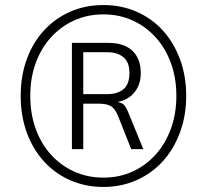

<svg xmlns="http://www.w3.org/2000/svg" viewBox="-20 -733 785 761"><path d="M390 8Q319 8 258.5 -18.5Q198 -45 154 -93.5Q110 -142 86 -208Q62 -274 62 -353Q62 -432 86 -498Q110 -564 154 -612Q198 -660 258 -686.5Q318 -713 390 -713Q461 -713 521.5 -686.5Q582 -660 625.5 -612Q669 -564 693.5 -498Q718 -432 718 -353Q718 -275 693.5 -208.5Q669 -142 625.5 -94Q582 -46 521.5 -19Q461 8 390 8ZM390 -29Q453 -29 505.5 -53Q558 -77 597 -120.5Q636 -164 657.5 -223Q679 -282 679 -353Q679 -424 657.5 -483Q636 -542 597 -585Q558 -628 505.5 -652Q453 -676 390 -676Q327 -676 274 -652Q221 -628 182 -585Q143 -542 121.5 -483Q100 -424 100 -353Q100 -282 121.5 -222.5Q143 -163 182 -120Q221 -77 274 -53Q327 -29 390 -29ZM265 -142V-563H410Q472 -563 505 -531.5Q538 -500 538 -444Q538 -397 512.5 -366.5Q487 -336 446 -329L457 -326Q470 -322 477.5 -309.5Q485 -297 492 -279L548 -142H500L448 -273Q437 -301 420.5 -311.5Q404 -322 374 -322H302L310 -329V-142ZM310 -360H406Q446 -360 469.5 -379.5Q493 -399 493 -444Q493 -487 469 -506.5Q445 -526 406 -526H310Z"/></svg>

Font: Nunito Sans 7pt SemiCondensed ExtraLight
Style: Italic
Weight: 250
Width: 4
Italic angle: -9°
Designer: Vernon Adams
Foundry: Vernon Adams
Version: Version 3.101;gftools[0.9.27]